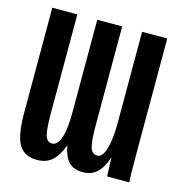

<svg xmlns="http://www.w3.org/2000/svg" viewBox="-101 -750 801 850"><g transform="rotate(15 300.0 -325.0)"><path d="M355.5 -658.7V-207Q355.5 -132.3 364 -105Q372.6 -77.6 396.5 -77.6Q419.9 -77.6 433.3 -120.8Q446.8 -164.1 446.8 -244.1V-658.7H562V-112.8Q562 -20.5 564.9 0H462.9L460.4 -62L460 -85.4H459Q442.4 -35.6 417 -12.9Q391.6 9.8 353.5 9.8Q310.5 9.8 288.6 -13.7Q266.6 -37.1 257.3 -85.9H256.3Q236.3 -33.2 209.7 -11.7Q183.1 9.8 142.6 9.8Q85 9.8 60.1 -32.2Q35.2 -74.2 35.2 -176.3V-658.7H149.9V-207Q149.9 -130.4 158.2 -104Q166.5 -77.6 189 -77.6Q213.9 -77.6 227.5 -116.9Q241.2 -156.2 241.2 -234.9V-658.7Z"/></g></svg>

Font: Liberation Mono
Style: Bold
Weight: 700
Monospace: yes
Designer: Steve Matteson
Foundry: Ascender Corporation
Version: Version 2.1.5